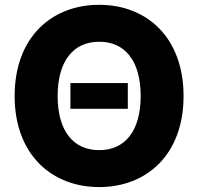

<svg xmlns="http://www.w3.org/2000/svg" viewBox="-20 -757 813 787"><path d="M386.7 9.8C581.5 9.8 732.4 -123.5 732.4 -363.3C732.4 -603.5 581.5 -737.3 386.7 -737.3C190.9 -737.3 40 -603.5 40 -363.3C40 -124.5 190.9 9.8 386.7 9.8ZM386.7 -141.6C280.8 -141.6 216.3 -219.7 216.3 -363.3C216.3 -507.3 280.8 -585.9 386.7 -585.9C492.2 -585.9 556.6 -507.8 556.6 -363.3C556.6 -219.7 492.2 -141.6 386.7 -141.6ZM503.9 -416.5H268.6V-311H503.9Z"/></svg>

Font: Inter ExtraBold
Style: Regular
Weight: 800
Designer: Rasmus Andersson
Foundry: rsms
Version: Version 4.001;git-9221beed3